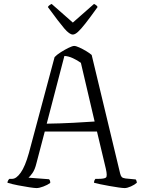

<svg xmlns="http://www.w3.org/2000/svg" viewBox="-20 -958 742 978"><path d="M166 0Q156 0 129.5 -4Q103 -8 72 -14Q41 -20 18 -27Q18 -33 21.5 -39Q25 -45 28 -47H42Q63 -47 85.5 -78.5Q108 -110 127 -178L258 -667Q269 -679 289.5 -692Q310 -705 329.5 -714.5Q349 -724 358 -724Q367 -724 384.5 -716Q402 -708 419.5 -697.5Q437 -687 447 -678L592 -74Q595 -62 600 -56.5Q605 -51 619 -49L671 -44Q673 -43 675 -37Q677 -31 677 -27Q666 -17 647 -8.5Q628 0 615 0Q606 0 584.5 -3Q563 -6 538 -10.5Q513 -15 491 -19.5Q469 -24 459 -27Q459 -35 461.5 -40Q464 -45 466 -47H482Q511 -47 519.5 -53.5Q528 -60 519 -99L474 -288H208L166 -128Q158 -94 145 -76Q132 -58 125 -53L230 -45Q232 -43 234 -39Q236 -35 236 -26Q222 -16 201 -8Q180 0 166 0ZM218 -328Q287 -329 353.5 -332.5Q420 -336 462 -339L392 -638Q374 -651 351.5 -661.5Q329 -672 308 -673ZM351 -782Q334 -782 307.5 -813Q281 -844 224 -922Q227 -930 243 -938L351 -843L459 -938Q475 -930 477 -922Q439 -869 415.5 -839Q392 -809 377 -795.5Q362 -782 351 -782Z"/></svg>

Font: Texturina 72pt ExtraLight
Style: Regular
Weight: 200
Designer: Guillermo Torres Carreño
Foundry: Omnibus-Type
Version: Version 1.002; ttfautohint (v1.8.3)